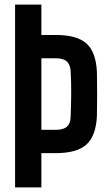

<svg xmlns="http://www.w3.org/2000/svg" viewBox="-20 -820 469 840"><path d="M46 0V-800H161V-667H224Q317 -667 358.5 -629.5Q400 -592 404 -505Q405 -450 405 -405.5Q405 -361 404 -313Q400 -226 358.5 -188Q317 -150 223 -150H161V0ZM161 -252H223Q257 -252 272.5 -265.5Q288 -279 289 -307Q291 -358 291.5 -409Q292 -460 289 -510Q287 -538 272 -551.5Q257 -565 224 -565H161Z"/></svg>

Font: Big Shoulders Text
Style: Bold
Weight: 700
Designer: Patric King
Foundry: XO Type Co
Version: Version 1.000; ttfautohint (v1.8.2)